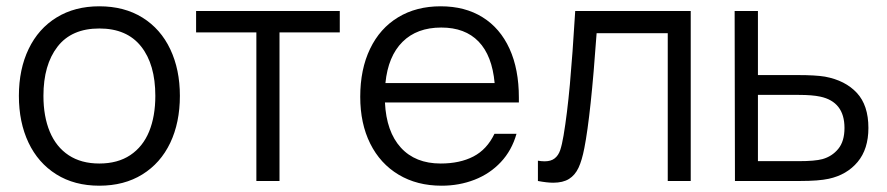

<svg xmlns="http://www.w3.org/2000/svg" viewBox="-20 -575 2819 610"><path d="M40 -270.5Q40 -355 71 -419.5Q102 -484 159.8 -519.5Q217.5 -555 295.5 -555Q375 -555 432.8 -519Q490.5 -483 521 -418.5Q551.5 -354 551.5 -270.5Q551.5 -185.5 520.8 -121Q490 -56.5 432.2 -20.8Q374.5 15 295.5 15Q216.5 15 158.8 -21.2Q101 -57.5 70.5 -122Q40 -186.5 40 -270.5ZM473.5 -270.5Q473.5 -370.5 428.2 -427.5Q383 -484.5 295.5 -484.5Q207.5 -484.5 162.8 -426.8Q118 -369 118 -270.5Q118 -205 138.2 -156.5Q158.5 -108 198.2 -81.8Q238 -55.5 295.5 -55.5Q354 -55.5 394 -82.2Q434 -109 453.8 -157.2Q473.5 -205.5 473.5 -270.5Z M868 0H794.5V-472H603V-540H1059.5V-472H868Z M1203 -249.5Q1207.5 -156.5 1253.5 -106Q1299.5 -55.5 1380 -55.5Q1441 -55.5 1484 -77.8Q1527 -100 1551 -150H1621Q1606 -97 1571.2 -60Q1536.5 -23 1487.8 -4Q1439 15 1383 15Q1305 15 1246.5 -20Q1188 -55 1156.2 -118.8Q1124.5 -182.5 1124.5 -267.5Q1124.5 -355 1155.8 -420Q1187 -485 1244.8 -520Q1302.5 -555 1380 -555Q1457.5 -555 1513.2 -520.2Q1569 -485.5 1598.8 -420.2Q1628.5 -355 1628.5 -265V-249.5ZM1204.5 -311H1551.5Q1543.5 -398.5 1500.5 -443Q1457.5 -487.5 1382 -487.5Q1304.5 -487.5 1258.8 -442Q1213 -396.5 1204.5 -311Z M1689 -64.5Q1699.5 -62.5 1710.5 -62.5Q1730.5 -62.5 1742.2 -71.8Q1754 -81 1759.8 -98Q1765.5 -115 1770.5 -144.5Q1782 -213 1790.5 -306.2Q1799 -399.5 1807.5 -540H2174.5V0H2101.5V-469.5H1875.5Q1857 -208 1836.5 -104.5Q1829 -65.5 1818 -42Q1807 -18.5 1787.8 -6.5Q1768.5 5.5 1737.5 5.5Q1718 5.5 1689 0Z M2315 0 2314 -540H2388V-336.5H2514.5Q2571 -336.5 2601 -331.5Q2665.5 -319.5 2702.2 -280Q2739 -240.5 2739 -168.5Q2739 -101.5 2704.8 -60.5Q2670.5 -19.5 2613 -7Q2581 0 2521 0ZM2518 -63Q2569 -63 2593 -69.5Q2623.5 -78 2643.2 -102Q2663 -126 2663 -168.5Q2663 -251.5 2586 -268Q2560.5 -273.5 2518 -273.5H2388V-63Z"/></svg>

Font: CCSD_manrope
Style: Regular
Weight: 400
Designer: Mikhail Sharanda
Foundry: Mikhail Sharanda
Version: Version 4.503